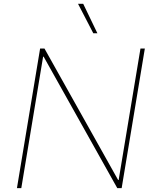

<svg xmlns="http://www.w3.org/2000/svg" viewBox="-20 -980 813 1000"><path d="M734.4 -727.3 613.6 0H590.9L207.4 -684.7H204.5L90.9 0H68.2L188.9 -727.3H211.6L595.2 -42.6H598L711.6 -727.3ZM465.9 -806.8 386.4 -960.2H413.4L487.2 -806.8Z"/></svg>

Font: Inter Thin  BETA
Style: Italic
Weight: 100
Italic angle: -9.39999°
Designer: Rasmus Andersson
Foundry: rsms
Version: Version 3.011;git-f93a4a705